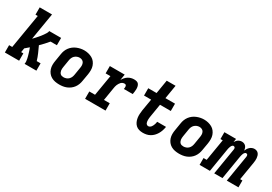

<svg xmlns="http://www.w3.org/2000/svg" viewBox="28 -1613 3544 2498"><g transform="rotate(30 1800.0 -363.5)"><path d="M37 0V-110H84L170 -625H136V-735H321L254 -332Q269 -347 283 -362.5Q297 -378 310.5 -393.5Q324 -409 337 -425Q350 -441 361.5 -458Q373 -475 384 -492.5Q395 -510 398 -530H576V-420H481Q456 -389 428.5 -360Q401 -331 373 -303Q395 -256 416 -208.5Q437 -161 452 -110H510V0H333Q337 -20 335 -39.5Q333 -59 329 -77.5Q325 -96 320 -114Q315 -132 309.5 -150Q304 -168 298 -186Q292 -204 285 -221Q271 -209 256.5 -196.5Q242 -184 228 -172L218 -110H251V0Z M856 8Q824 8 793 2Q762 -4 736 -19Q710 -34 691.5 -57.5Q673 -81 663.5 -110Q654 -139 654 -170.5Q654 -202 660 -234L678 -344Q682 -372 692 -398.5Q702 -425 719.5 -448.5Q737 -472 760.5 -490Q784 -508 811 -519Q838 -530 865 -535.5Q892 -541 920 -541Q952 -541 982.5 -533.5Q1013 -526 1039 -511.5Q1065 -497 1083.5 -473Q1102 -449 1111.5 -420.5Q1121 -392 1121 -360Q1121 -328 1116 -296L1097 -186Q1093 -159 1083 -132Q1073 -105 1056 -81.5Q1039 -58 1015.5 -40Q992 -22 965 -11Q938 0 910.5 4Q883 8 856 8ZM858 -102Q878 -102 898 -109Q918 -116 933 -131Q948 -146 956 -165Q964 -184 967 -204L985 -314Q989 -334 988.5 -354.5Q988 -375 979.5 -392.5Q971 -410 953.5 -419Q936 -428 915 -428Q895 -428 876 -420.5Q857 -413 842 -398.5Q827 -384 819 -365Q811 -346 808 -326L790 -216Q788 -203 787 -189Q786 -175 788 -162.5Q790 -150 795.5 -138Q801 -126 810 -117.5Q819 -109 832 -105.5Q845 -102 858 -102Z M1242 0V-110H1328L1380 -420H1308V-530H1531L1517 -442Q1529 -463 1545 -481.5Q1561 -500 1581.5 -513Q1602 -526 1624.5 -532Q1647 -538 1670 -538Q1690 -538 1708.5 -533Q1727 -528 1738 -513.5Q1749 -499 1753 -480Q1757 -461 1757 -441.5Q1757 -422 1754 -402.5Q1751 -383 1748 -363H1615Q1616 -370 1617 -377Q1618 -384 1618 -391.5Q1618 -399 1617 -405.5Q1616 -412 1612.5 -417.5Q1609 -423 1602.5 -425.5Q1596 -428 1589 -428Q1575 -428 1561.5 -422.5Q1548 -417 1538 -406.5Q1528 -396 1520.5 -383.5Q1513 -371 1507.5 -358Q1502 -345 1499 -331.5Q1496 -318 1494 -305L1462 -110H1549V0Z M2112 8Q2082 8 2054 0Q2026 -8 2006 -27Q1986 -46 1974.5 -71.5Q1963 -97 1958.5 -126Q1954 -155 1956 -184.5Q1958 -214 1962 -244L1992 -420H1885V-530H2010L2044 -735H2177L2143 -530H2287V-420H2125L2093 -226Q2091 -213 2089.5 -201Q2088 -189 2088 -176Q2088 -163 2089 -151Q2090 -139 2094.5 -128Q2099 -117 2108.5 -109.5Q2118 -102 2130 -102Q2141 -102 2151.5 -107.5Q2162 -113 2170 -122Q2178 -131 2183 -141.5Q2188 -152 2192 -162Q2196 -172 2199 -183Q2202 -194 2203 -205Q2204 -206 2204 -207.5Q2204 -209 2204 -210H2336Q2336 -208 2335.5 -205Q2335 -202 2335 -200Q2330 -173 2321 -147Q2312 -121 2297.5 -96.5Q2283 -72 2263 -51.5Q2243 -31 2218 -17Q2193 -3 2166 2.5Q2139 8 2112 8Z M2656 8Q2624 8 2593 2Q2562 -4 2536 -19Q2510 -34 2491.5 -57.5Q2473 -81 2463.5 -110Q2454 -139 2454 -170.5Q2454 -202 2460 -234L2478 -344Q2482 -372 2492 -398.5Q2502 -425 2519.5 -448.5Q2537 -472 2560.5 -490Q2584 -508 2611 -519Q2638 -530 2665 -535.5Q2692 -541 2720 -541Q2752 -541 2782.5 -533.5Q2813 -526 2839 -511.5Q2865 -497 2883.5 -473Q2902 -449 2911.5 -420.5Q2921 -392 2921 -360Q2921 -328 2916 -296L2897 -186Q2893 -159 2883 -132Q2873 -105 2856 -81.5Q2839 -58 2815.5 -40Q2792 -22 2765 -11Q2738 0 2710.5 4Q2683 8 2656 8ZM2658 -102Q2678 -102 2698 -109Q2718 -116 2733 -131Q2748 -146 2756 -165Q2764 -184 2767 -204L2785 -314Q2789 -334 2788.5 -354.5Q2788 -375 2779.5 -392.5Q2771 -410 2753.5 -419Q2736 -428 2715 -428Q2695 -428 2676 -420.5Q2657 -413 2642 -398.5Q2627 -384 2619 -365Q2611 -346 2608 -326L2590 -216Q2588 -203 2587 -189Q2586 -175 2588 -162.5Q2590 -150 2595.5 -138Q2601 -126 2610 -117.5Q2619 -109 2632 -105.5Q2645 -102 2658 -102Z M2962 0V-103H3009L3063 -427H3029V-530H3204L3196 -478Q3204 -491 3213.5 -502.5Q3223 -514 3235.5 -522Q3248 -530 3262 -534Q3276 -538 3290 -538Q3307 -538 3322.5 -531.5Q3338 -525 3348.5 -513Q3359 -501 3364.5 -485Q3370 -469 3372 -452Q3379 -469 3389 -484.5Q3399 -500 3413 -512.5Q3427 -525 3444.5 -531.5Q3462 -538 3479 -538Q3497 -538 3513.5 -531Q3530 -524 3540 -510.5Q3550 -497 3555 -480.5Q3560 -464 3561.5 -446Q3563 -428 3561.5 -410Q3560 -392 3557 -373L3512 -103H3546V0H3371L3436 -394Q3437 -401 3437 -408.5Q3437 -416 3434 -422Q3431 -428 3425 -431.5Q3419 -435 3412 -435Q3404 -435 3396.5 -429.5Q3389 -424 3384.5 -416.5Q3380 -409 3377 -401Q3374 -393 3371.5 -385Q3369 -377 3367.5 -369Q3366 -361 3364 -353L3306 0H3182L3247 -394Q3248 -401 3248 -408.5Q3248 -416 3245 -422Q3242 -428 3236 -431.5Q3230 -435 3222 -435Q3214 -435 3207 -429.5Q3200 -424 3195.5 -416.5Q3191 -409 3188 -401Q3185 -393 3182.5 -385Q3180 -377 3178 -369Q3176 -361 3175 -353L3117 0Z"/></g></svg>

Font: Iosevka Curly Slab XBdExObl
Style: Regular
Weight: 800
Width: 7
Italic angle: -9°
Monospace: yes
Designer: Belleve Invis
Foundry: Belleve Invis
Version: Version 11.1.0; ttfautohint (v1.8.3)